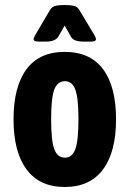

<svg xmlns="http://www.w3.org/2000/svg" viewBox="-20 -738 517 766"><path d="M238 8Q138 8 86 -62Q34 -132 34 -262Q34 -392 85.5 -461.5Q137 -531 238 -531Q340 -531 391.5 -461.5Q443 -392 443 -262Q443 -132 391 -62Q339 8 238 8ZM239 -109Q268 -109 280.5 -143Q293 -177 293 -262Q293 -347 280.5 -380.5Q268 -414 239 -414Q209 -414 196.5 -380.5Q184 -347 184 -262Q184 -177 196.5 -143Q209 -109 239 -109ZM135 -572Q114 -572 114 -582Q114 -584 116 -589Q118 -594 121 -599L180 -699Q188 -712 202.5 -715Q217 -718 237 -718H239Q259 -718 273.5 -715Q288 -712 296 -699L356 -599Q359 -594 361 -589Q363 -584 363 -582Q363 -572 343 -572H315Q274 -572 264 -590L238 -636L212 -591Q200 -572 162 -572Z"/></svg>

Font: Asap Condensed VF Beta
Style: Regular
Weight: 400
Designer: Pablo Cosgaya
Foundry: Omnibus-Type
Version: Version 1.008